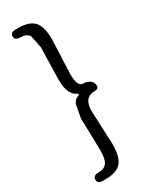

<svg xmlns="http://www.w3.org/2000/svg" viewBox="-245 -838 828 1056"><g transform="rotate(-30 169.0 -310.5)"><path d="M205 -194 214 21Q214 105 183.5 137.5Q153 170 84 170H67Q34 170 34 144Q34 118 70.5 118Q107 118 123 95Q139 72 139 16L134 -187L149 -270Q164 -299 180 -301Q200 -309 181 -318Q164 -323 149 -351Q134 -379 134 -434L139 -637L123 -716Q107 -740 70.5 -740Q34 -740 34 -765.5Q34 -791 67 -791H84Q153 -791 183.5 -758.5Q214 -726 214 -642L205 -426Q205 -340 248 -348Q300 -339 300 -298Q300 -282 277 -280Q205 -281 205 -194Z"/></g></svg>

Font: Raw Maruko Gothic CJK TC
Style: Regular
Weight: 400
Version: Version 1.001